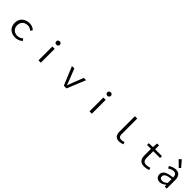

<svg xmlns="http://www.w3.org/2000/svg" viewBox="620 -3091 5323 5323"><g transform="rotate(45 3281.5 -429.5)"><path d="M253 -271Q253 -358 292.5 -422.5Q332 -487 401.5 -521.5Q471 -556 557 -556Q675 -556 755 -478L710 -419Q676 -449 639.5 -464Q603 -479 560 -479Q496 -479 448 -452.5Q400 -426 374 -378.5Q348 -331 348 -271Q348 -210 374 -163Q400 -116 447.5 -90Q495 -64 558 -64Q646 -64 727 -132L768 -72Q722 -32 666.5 -10Q611 12 551 12Q462 12 394.5 -22.5Q327 -57 290 -121.5Q253 -186 253 -271Z M1455 -544H1547V0H1455ZM1430 -723Q1430 -753 1450 -772Q1470 -791 1500 -791Q1531 -791 1550.5 -772.5Q1570 -754 1570 -723Q1570 -693 1550.5 -674.5Q1531 -656 1500 -656Q1470 -656 1450 -674.5Q1430 -693 1430 -723Z M2223 -545H2317L2440 -234Q2451 -208 2471 -154Q2483 -120 2500 -74H2505L2550 -196Q2553 -204 2556.5 -213.5Q2560 -223 2564 -234L2688 -545H2777L2555 0H2449Z M3455 -544H3547V0H3455ZM3430 -723Q3430 -753 3450 -772Q3470 -791 3500 -791Q3531 -791 3550.5 -772.5Q3570 -754 3570 -723Q3570 -693 3550.5 -674.5Q3531 -656 3500 -656Q3470 -656 3450 -674.5Q3430 -693 3430 -723Z M4440 -184V-796H4532V-176Q4532 -118 4560.5 -91Q4589 -64 4639 -64Q4681 -64 4742 -88L4766 -19Q4717 -2 4688.5 5Q4660 12 4620 12Q4533 12 4486.5 -38Q4440 -88 4440 -184Z M5480 -16Q5395 -68 5395 -213V-470H5241V-539L5399 -544L5410 -697H5486V-544H5754V-470H5486V-211Q5486 -135 5517.5 -98.5Q5549 -62 5624 -62Q5687 -62 5755 -86L5775 -19Q5687 12 5605 12Q5526 12 5480 -16Z M6059 -141Q6059 -230 6138 -277.5Q6217 -325 6392 -344Q6392 -481 6280 -481Q6237 -481 6197.5 -465Q6158 -449 6117 -423L6082 -486Q6193 -557 6295 -557Q6389 -557 6436 -498.5Q6483 -440 6483 -334V0H6408L6400 -65H6397Q6304 13 6217 13Q6146 13 6102.5 -28Q6059 -69 6059 -141ZM6392 -132V-283Q6263 -269 6205 -236.5Q6147 -204 6147 -147Q6147 -102 6173.5 -81.5Q6200 -61 6243 -61Q6281 -61 6316.5 -78.5Q6352 -96 6392 -132ZM6140 -812 6203 -872 6362 -686 6315 -640Z"/></g></svg>

Font: Merged Yaku Han JP
Style: Regular
Weight: 400
Designer: Ryoko NISHIZUKA 西塚涼子 (kana, bopomofo & ideographs); Paul D. Hunt (Latin, Greek & Cyrillic); Sandoll Communications 산돌커뮤니
Foundry: Adobe
Version: Version 2.004